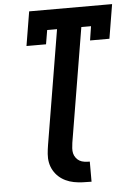

<svg xmlns="http://www.w3.org/2000/svg" viewBox="-62 -781 724 1047"><g transform="rotate(-5 300.0 -257.5)"><path d="M395 220Q371 220 347 219Q323 218 299.5 213.5Q276 209 255 199Q234 189 217.5 174Q201 159 189.5 139Q178 119 173.5 96Q169 73 171 48.5Q173 24 177 0L281 -625H227L214 -548H107L138 -735H592L561 -548H455L467 -625H414L310 0Q308 14 307 29Q306 44 309 57Q312 70 320.5 81.5Q329 93 340.5 99.5Q352 106 366.5 108Q381 110 396 110V220Z"/></g></svg>

Font: Iosevka Curly Slab XBdExObl
Style: Regular
Weight: 800
Width: 7
Italic angle: -9°
Monospace: yes
Designer: Belleve Invis
Foundry: Belleve Invis
Version: Version 11.1.0; ttfautohint (v1.8.3)